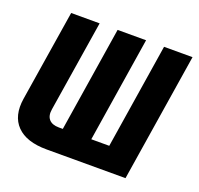

<svg xmlns="http://www.w3.org/2000/svg" viewBox="-102 -662 803 773"><g transform="rotate(20 300.0 -275.0)"><path d="M15 -160 77 -550H199L137 -160Q132 -131 145.5 -115.5Q159 -100 188 -100H205L276 -550H398L327 -100H404L475 -550H597L510 0H172Q85 0 44 -42Q3 -84 15 -160Z"/></g></svg>

Font: JetBrains Mono ExtraBold
Style: Italic
Weight: 800
Designer: Philipp Nurullin, Konstantin Bulenkov
Foundry: JetBrains
Version: Version 1.000; ttfautohint (v1.8.3)